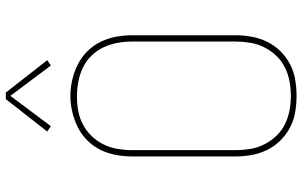

<svg xmlns="http://www.w3.org/2000/svg" viewBox="-204 -796 1009 640"><g transform="rotate(-90 300.0 -476.5)"><path d="M300 8Q273 8 246 3.5Q219 -1 195 -13.5Q171 -26 151.5 -45.5Q132 -65 120 -89.5Q108 -114 103 -141Q98 -168 98 -195V-540Q98 -567 103 -594Q108 -621 120 -645.5Q132 -670 151.5 -689.5Q171 -709 195 -721Q219 -733 246 -739.5Q273 -746 300 -746Q327 -746 354 -739.5Q381 -733 405 -721Q429 -709 448.5 -689.5Q468 -670 480 -645.5Q492 -621 497 -594Q502 -567 502 -540V-195Q502 -168 497 -141Q492 -114 480 -89.5Q468 -65 448.5 -45.5Q429 -26 405 -13.5Q381 -1 354 3.5Q327 8 300 8ZM300 -11Q324 -11 348.5 -15.5Q373 -20 395 -31Q417 -42 434 -60Q451 -78 462 -100Q473 -122 477 -146.5Q481 -171 481 -195V-540Q481 -565 476.5 -589.5Q472 -614 461.5 -636Q451 -658 433.5 -676Q416 -694 393.5 -704.5Q371 -715 346.5 -719.5Q322 -724 298 -724Q273 -724 249 -719.5Q225 -715 203.5 -703.5Q182 -692 165 -674Q148 -656 137.5 -634Q127 -612 123 -588Q119 -564 119 -540V-195Q119 -171 123 -146.5Q127 -122 138 -100Q149 -78 166 -60Q183 -42 205 -31Q227 -20 251.5 -15.5Q276 -11 300 -11ZM199 -811 181 -823 289 -961H311L419 -823L401 -811L300 -946Z"/></g></svg>

Font: Iosevka Curly Slab ThEx
Style: Regular
Weight: 100
Width: 7
Monospace: yes
Designer: Belleve Invis
Foundry: Belleve Invis
Version: Version 11.1.0; ttfautohint (v1.8.3)